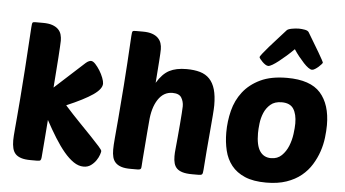

<svg xmlns="http://www.w3.org/2000/svg" viewBox="-55 -925 1855 1031"><g transform="rotate(5 872.5 -409.5)"><path d="M516 -81Q516 -76 511 -61Q506 -46 495 -30Q484 -14 467.5 -2Q451 10 428 10Q401 10 374.5 -8Q348 -26 322 -57Q296 -88 269.5 -130.5Q243 -173 216 -223Q212 -170 208 -119Q204 -68 200 -20Q199 -8 195 -4Q191 0 178 0H142Q111 0 91 -6.5Q71 -13 60 -25Q49 -37 44.5 -55.5Q40 -74 40 -98Q40 -110 41 -123Q42 -136 44 -160Q46 -184 49.5 -223Q53 -262 58 -326Q63 -390 69.5 -483.5Q76 -577 84 -711Q85 -733 89 -737Q92 -740 105 -740H144Q175 -740 195 -733Q215 -726 227 -714Q239 -702 243.5 -686Q248 -670 248 -653Q248 -643 246.5 -619.5Q245 -596 243 -562.5Q241 -529 237.5 -487Q234 -445 231 -399L391 -545Q400 -553 407.5 -556Q415 -559 419 -559Q430 -559 443 -545Q456 -531 467.5 -512.5Q479 -494 486.5 -474.5Q494 -455 494 -443Q494 -414 447.5 -382Q401 -350 307 -310Q349 -263 387 -224Q425 -185 453.5 -155Q482 -125 499 -106Q516 -87 516 -81Z M912 -124Q915 -157 918.5 -193Q922 -229 924.5 -262Q927 -295 929 -321Q931 -347 931 -359Q931 -385 918.5 -405.5Q906 -426 870 -426Q822 -426 792.5 -381Q763 -336 758 -261Q756 -240 753 -202.5Q750 -165 747 -126.5Q744 -88 741.5 -57.5Q739 -27 739 -20Q739 -8 734.5 -4Q730 0 717 0H681Q650 0 630.5 -6.5Q611 -13 599.5 -25Q588 -37 583.5 -54.5Q579 -72 579 -95Q579 -117 582.5 -156.5Q586 -196 592 -265.5Q598 -335 606 -443Q614 -551 623 -711Q624 -733 628 -737Q631 -740 644 -740H683Q713 -740 733 -733Q753 -726 765 -714Q777 -702 782 -686.5Q787 -671 787 -654Q787 -636 783.5 -587Q780 -538 775 -472Q805 -522 841.5 -541Q878 -560 934 -560Q976 -560 1007 -551Q1038 -542 1058.5 -520.5Q1079 -499 1089 -464.5Q1099 -430 1099 -379Q1099 -363 1096 -324Q1093 -285 1088.5 -235Q1084 -185 1079.5 -130.5Q1075 -76 1072 -31Q1071 -20 1070 -14Q1069 -8 1066.5 -5Q1064 -2 1059 -1Q1054 0 1045 0H1013Q981 0 961 -6Q941 -12 930 -23Q919 -34 914.5 -50.5Q910 -67 910 -88Q910 -98 910.5 -107Q911 -116 912 -124Z M1412 10Q1343 10 1297.5 -9.5Q1252 -29 1225 -63Q1198 -97 1187 -142.5Q1176 -188 1176 -240Q1176 -300 1190.5 -357.5Q1205 -415 1240 -460Q1275 -505 1332.5 -532.5Q1390 -560 1476 -560Q1602 -560 1656.5 -498.5Q1711 -437 1711 -326Q1711 -295 1706.5 -257.5Q1702 -220 1689.5 -183Q1677 -146 1655.5 -111Q1634 -76 1601 -49Q1568 -22 1521.5 -6Q1475 10 1412 10ZM1459 -427Q1421 -427 1398.5 -407.5Q1376 -388 1364.5 -360.5Q1353 -333 1349.5 -302.5Q1346 -272 1346 -251Q1346 -185 1367 -154Q1388 -123 1427 -123Q1462 -123 1484.5 -145Q1507 -167 1519.5 -198Q1532 -229 1536.5 -263Q1541 -297 1541 -320Q1541 -370 1522.5 -398.5Q1504 -427 1459 -427ZM1605 -615Q1597 -615 1585 -623.5Q1573 -632 1559.5 -646.5Q1546 -661 1531.5 -679Q1517 -697 1504 -717Q1484 -697 1463.5 -679Q1443 -661 1424.5 -646.5Q1406 -632 1391.5 -623.5Q1377 -615 1369 -615Q1362 -615 1353.5 -620.5Q1345 -626 1337.5 -633.5Q1330 -641 1324.5 -648Q1319 -655 1319 -658Q1319 -662 1331.5 -678Q1344 -694 1363.5 -716.5Q1383 -739 1406.5 -764.5Q1430 -790 1451 -814Q1457 -821 1477.5 -825Q1498 -829 1517 -829Q1530 -829 1547.5 -826Q1565 -823 1570 -814Q1586 -787 1602 -760.5Q1618 -734 1631 -712Q1644 -690 1652 -675Q1660 -660 1660 -658Q1660 -656 1654 -649Q1648 -642 1639.5 -634.5Q1631 -627 1621.5 -621Q1612 -615 1605 -615Z"/></g></svg>

Font: Poetsen One
Style: Regular
Weight: 400
Designer: Pablo Impallari, Rodrigo Fuenzalida
Foundry: Pablo Impallari, Rodrigo Fuenzalida
Version: Version 1.001; ttfautohint (v0.93) -l 8 -r 50 -G 200 -x 14 -